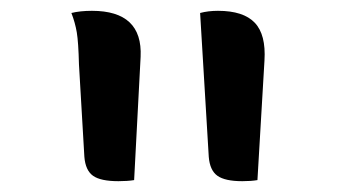

<svg xmlns="http://www.w3.org/2000/svg" viewBox="-20 -774 640 355"><path d="M228 -441Q222 -440 214.5 -439.5Q207 -439 199 -439Q166 -439 152 -449Q138 -459 136 -484L126 -655Q125 -696 122 -714Q119 -732 112 -750Q120 -752 129.5 -753Q139 -754 150 -754Q244 -754 240 -669ZM456 -441Q450 -440 443 -439.5Q436 -439 428 -439Q396 -439 382 -449Q368 -459 366 -484L350 -750Q365 -754 383 -754Q430 -754 451 -732Q472 -710 469 -662Z"/></svg>

Font: Recursive Mn Csl St
Style: Regular
Weight: 400
Monospace: yes
Version: Version 1.079;hotconv 1.0.112;makeotfexe 2.5.65598; ttfautoh